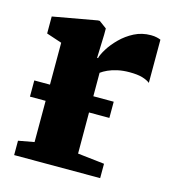

<svg xmlns="http://www.w3.org/2000/svg" viewBox="-89 -630 634 704"><g transform="rotate(15 228.5 -278.0)"><path d="M28 0V-54.5L88 -65.5V-442.5L29.5 -462V-526.5L197 -556.5H204L232.5 -535.5V-511.5L229.5 -423H233Q236.5 -437.5 250 -459.2Q263.5 -481 285.5 -503Q307.5 -525 336.2 -539.8Q365 -554.5 399 -554.5Q412 -554.5 421.5 -552.2Q431 -550 436.5 -547.5V-383.5Q426 -392 407.5 -397.5Q389 -403 358.5 -403Q334 -403 313.5 -398.5Q293 -394 277.8 -387Q262.5 -380 252.5 -372.5L253 -66L354.5 -54.5V0ZM330 -283.5V-222H28.5V-283.5Z"/></g></svg>

Font: Merriweather 48pt Black
Style: Regular
Weight: 900
Version: Version 2.100